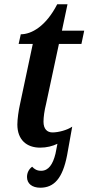

<svg xmlns="http://www.w3.org/2000/svg" viewBox="-20 -679 413 896"><path d="M168 197C232 197 272 154 293 46L317 -88C294 -72 253 -61 225 -61C200 -61 183 -77 183 -111C183 -132 187 -162 195 -194L255 -474H360L373 -536H269L295 -659H247C194 -556 127 -519 77 -519L67 -474H133L73 -191C67 -165 61 -123 61 -98C61 -26 105 10 167 10C198 10 225 3 248 -8L239 38C227 87 207 118 172 118C153 118 141 111 130 99C115 110 106 127 106 147C106 178 130 197 168 197Z"/></svg>

Font: Noto Serif Condensed SemiBold
Style: Italic
Weight: 600
Width: 3
Italic angle: -12°
Designer: Monotype Design Team
Foundry: Monotype Imaging Inc.
Version: Version 2.014